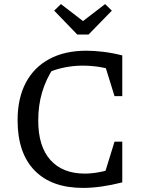

<svg xmlns="http://www.w3.org/2000/svg" viewBox="-20 -911 707 939"><path d="M386 8Q232 8 149 -77.5Q66 -163 66 -323Q66 -430 106 -506Q146 -582 221.5 -622.5Q297 -663 402 -663Q441 -663 486 -657.5Q531 -652 578 -640L556 -563Q513 -576 470 -583Q427 -590 384 -590Q338 -590 292.5 -580.5Q247 -571 204 -552L243 -581Q205 -524 186 -460Q167 -396 167 -321Q167 -195 226.5 -128.5Q286 -62 395 -62Q429 -62 468 -69.5Q507 -77 552 -92L578 -19Q471 8 386 8ZM478 -17 540 -218H578V-19ZM540 -441 478 -641 578 -640V-441ZM358 -742 245 -859 278 -891 386 -808 494 -891 527 -859 413 -742Z"/></svg>

Font: Piazzolla 24pt Medium
Style: Regular
Weight: 500
Designer: Juan Pablo del Peral
Foundry: Huerta Tipografica
Version: Version 2.005